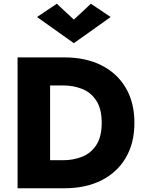

<svg xmlns="http://www.w3.org/2000/svg" viewBox="-20 -1007 773 1027"><path d="M375 -902 466 -987 572 -916 375 -776 178 -916 284 -987ZM324 0H74V-700H324Q439 -700 523 -657.5Q607 -615 653 -536.5Q699 -458 699 -350Q699 -242 653 -163.5Q607 -85 523 -42.5Q439 0 324 0ZM318 -550H248V-150H318Q372 -150 419 -168.5Q466 -187 495 -231Q524 -275 524 -350Q524 -425 495 -469Q466 -513 419 -531.5Q372 -550 318 -550Z"/></svg>

Font: Jost*
Style: Bold
Weight: 700
Version: Version 3.7